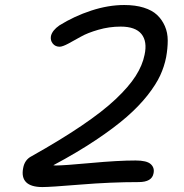

<svg xmlns="http://www.w3.org/2000/svg" viewBox="-20 -777 740 773"><path d="M150.9 -23.9Q105 -23.9 85.4 -43.2Q65.9 -62.5 73.2 -100.1Q79.1 -133.8 106.9 -147.9Q223.6 -213.4 308.3 -270.8Q393.1 -328.1 445.8 -377.9Q498.5 -427.7 526.1 -470.9Q553.7 -514.2 562 -556.2Q573.7 -609.9 549.6 -639.9Q525.4 -669.9 465.8 -669.9Q419.9 -669.9 376 -657.2Q332 -644.5 305.7 -629.4Q279.3 -614.3 255.4 -601.6Q231.4 -588.9 220.2 -588.9Q202.6 -588.9 192.4 -601.6Q182.1 -614.3 185.1 -631.8Q190.4 -654.8 219.2 -674.8Q278.8 -711.9 347.4 -734.4Q416 -756.8 480 -756.8Q524.9 -756.8 558.6 -746.3Q592.3 -735.8 612.3 -717Q632.3 -698.2 643.8 -671.9Q655.3 -645.5 655.3 -614Q655.3 -582.5 648.9 -546.9Q641.6 -509.3 624.8 -472.9Q607.9 -436.5 574 -393.3Q540 -350.1 490.7 -306.9Q441.4 -263.7 366.2 -213.4Q291 -163.1 194.8 -111.8Q198.7 -110.8 206.1 -110.8Q237.3 -110.8 346.2 -120.8Q455.1 -130.9 525.9 -130.9Q570.8 -130.9 586.9 -116.2Q603 -101.6 598.1 -79.1Q591.8 -43.9 538.1 -43.9Q425.8 -43.9 304.2 -33.9Q182.6 -23.9 150.9 -23.9Z"/></svg>

Font: Shantell Sans Bouncy
Style: Italic
Weight: 400
Italic angle: -11.31°
Designer: Stephen Nixon, Anya Danilova, Shantell Martin
Foundry: Arrow Type
Version: Version 1.006;[9816181b4]